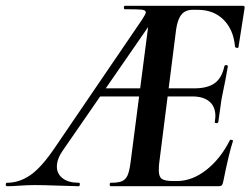

<svg xmlns="http://www.w3.org/2000/svg" viewBox="-81 -645 873 665"><path d="M-56 -12Q-15 -12 23.5 -38Q62 -64 110 -135L411 -577Q424 -597 424 -602Q424 -610 410 -611.5Q396 -613 352 -613Q348 -613 348 -619Q348 -625 352 -625H760Q768 -625 766 -616L745 -482Q745 -479 741 -479Q738 -479 735.5 -480.5Q733 -482 733 -483Q728 -542 693.5 -576.5Q659 -611 604 -611H586Q561 -611 547.5 -594.5Q534 -578 529 -543L471 -85Q469 -73 469 -55Q469 -33 479.5 -25.5Q490 -18 519 -18H532Q584 -18 633 -56Q682 -94 715 -159Q716 -162 721.5 -160.5Q727 -159 726 -157Q712 -115 692 -15Q690 -6 687 -3Q684 0 676 0H303Q299 0 299 -6Q299 -12 303 -12Q329 -12 341.5 -17.5Q354 -23 360.5 -37Q367 -51 371 -81L440 -613L467 -602L136 -123Q116 -94 116 -68Q116 -43 136 -27.5Q156 -12 192 -12Q196 -12 195.5 -6Q195 0 192 0L124 -2Q66 -4 40 -4Q17 -4 -13 -2Q-39 0 -56 0Q-61 0 -61 -6Q-61 -12 -56 -12ZM282 -339H467L469 -311H263ZM663 -223Q665 -237 665 -243Q665 -276 644 -293.5Q623 -311 585 -311H428L432 -339H592Q637 -339 662 -356.5Q687 -374 696 -415Q697 -420 703 -419.5Q709 -419 708 -414Q700 -367 691 -325Q687 -307 685 -293.5Q683 -280 682 -271L675 -222Q674 -218 668 -218.5Q662 -219 663 -223Z"/></svg>

Font: Cormorant Infant
Style: Bold Italic
Weight: 700
Italic angle: -10°
Designer: Christian Thalmann (Catharsis Fonts)
Foundry: Catharsis Fonts
Version: Version 4.000